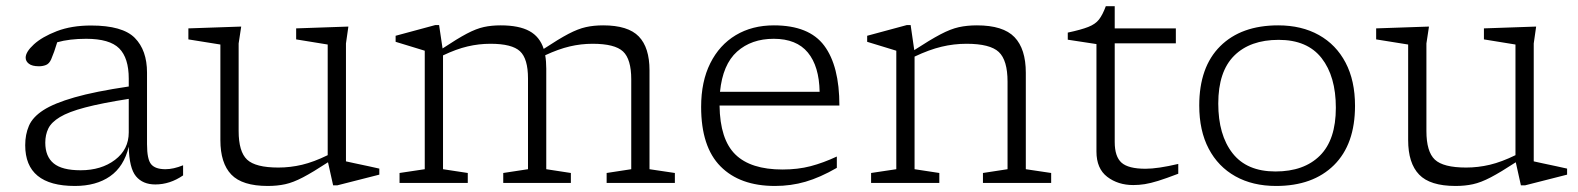

<svg xmlns="http://www.w3.org/2000/svg" viewBox="-20 -606 5228 636"><path d="M494.5 5Q453 5 430.5 -22Q408 -49 406.5 -120Q390.5 -54 344.5 -22Q298.5 10 228 10Q63.5 10 63.5 -125Q63.5 -160.5 75.8 -189.2Q88 -218 123.5 -241Q159 -264 227 -283.5Q295 -303 406.5 -319.5V-345.5Q406.5 -414 374.8 -445.8Q343 -477.5 265.5 -477.5Q210 -477.5 169.5 -466Q159.5 -432.5 149.5 -409.5Q143 -395 132.5 -390.8Q122 -386.5 109 -386.5Q86.5 -386.5 75.8 -394.8Q65 -403 65 -415Q65 -434 92.2 -459Q119.5 -484 168.2 -502.8Q217 -521.5 281.5 -521.5Q386 -521.5 426.5 -480.5Q467 -439.5 467 -365.5V-128.5Q467 -78 480.8 -61.8Q494.5 -45.5 528 -45.5Q554.5 -45.5 586.5 -58.5V-25Q543 5 494.5 5ZM130 -133.5Q130 -87.5 157.8 -64.8Q185.5 -42 247 -42Q315.5 -42 361 -76.5Q406.5 -111 406.5 -167.5V-278.5Q317 -264.5 262 -250Q207 -235.5 178.5 -218.2Q150 -201 140 -180.2Q130 -159.5 130 -133.5Z M770.5 -172Q770.5 -103.5 798.5 -77.2Q826.5 -51 902 -51Q941.5 -51 980.5 -60.2Q1019.5 -69.5 1065.5 -92V-458.5L961 -475.5V-512L1134 -518L1126 -462V-71.5Q1132 -70 1154.8 -65.2Q1177.5 -60.5 1201.8 -55.2Q1226 -50 1236.5 -47.5V-27.5L1097 8H1083.5L1066.5 -68.5Q1016 -35.5 983.5 -18.5Q951 -1.5 924.8 4.2Q898.5 10 867 10Q782.5 10 746.2 -27.8Q710 -65.5 710 -142V-458.5L604 -475.5V-512L779 -518L770.5 -462Z M1789.5 -378.5V-45.5L1871 -33V0H1647V-33L1729 -45.5V-346Q1729 -411.5 1702.5 -436.2Q1676 -461 1604.5 -461Q1566 -461 1528.8 -452.2Q1491.5 -443.5 1447.5 -422.5V-45.5L1529.5 -33V0H1303.5V-33L1387 -45.5V-438Q1379 -440.5 1351.8 -448.8Q1324.5 -457 1290.5 -467.5V-487.5L1422 -523H1434.5L1446 -445.5Q1495 -478 1526.2 -494.5Q1557.5 -511 1582.8 -516.5Q1608 -522 1638.5 -522Q1699 -522 1733.5 -503.2Q1768 -484.5 1781 -444Q1831 -477 1863 -493.8Q1895 -510.5 1920.8 -516.2Q1946.5 -522 1978 -522Q2060.5 -522 2096 -485.2Q2131.5 -448.5 2131.5 -373V-45.5L2215.5 -33V0H1989.5V-33L2071 -45.5V-343Q2071 -410 2043.8 -435.5Q2016.5 -461 1943 -461Q1904.5 -461 1867.2 -452.2Q1830 -443.5 1786 -423Q1789.5 -403 1789.5 -378.5Z M2543.5 -522Q2660 -522 2710.2 -454.8Q2760.5 -387.5 2760.5 -256.5H2363.5Q2365 -144 2416 -94.2Q2467 -44.5 2572 -44.5Q2623 -44.5 2665 -55.5Q2707 -66.5 2752 -87.5V-50Q2696.5 -18 2648.2 -4Q2600 10 2547 10Q2431 10 2366.8 -54.8Q2302.5 -119.5 2302.5 -252Q2302.5 -336 2332.8 -396.5Q2363 -457 2417.2 -489.5Q2471.5 -522 2543.5 -522ZM2543 -477.5Q2469 -477.5 2421.5 -435Q2374 -392.5 2365 -302H2695Q2693.5 -386.5 2656 -432Q2618.5 -477.5 2543 -477.5Z M3236 -33 3317.5 -45.5V-335.5Q3317.5 -406.5 3288.5 -433.8Q3259.5 -461 3181.5 -461Q3139.5 -461 3098.8 -451.2Q3058 -441.5 3009.5 -418.5V-45.5L3091.5 -33V0H2865.5V-33L2949 -45.5V-438Q2941 -440.5 2913.8 -448.8Q2886.5 -457 2852.5 -467.5V-487.5L2984 -523H2996.5L3008.5 -440Q3061.5 -474.5 3095.2 -492.2Q3129 -510 3156.2 -516Q3183.5 -522 3216 -522Q3303 -522 3340.5 -483Q3378 -444 3378 -365V-45.5L3462 -33V0H3236Z M3672.5 -135.5Q3672.5 -87.5 3695 -67.2Q3717.5 -47 3774.5 -47Q3815 -47 3883 -63V-30.5Q3842.5 -15 3816.8 -7Q3791 1 3772 4Q3753 7 3734 7Q3683.5 7 3647.8 -20.2Q3612 -47.5 3612 -104V-460L3517 -474.5V-498Q3561.5 -507.5 3585 -516.8Q3608.5 -526 3620.5 -541.5Q3632.5 -557 3643 -585.5H3672.5V-512H3875V-462.5H3672.5Z M4207 10Q4129.5 10 4072.2 -22Q4015 -54 3983.8 -113.5Q3952.5 -173 3952.5 -256.5Q3952.5 -384 4022 -453Q4091.5 -522 4214 -522Q4291.5 -522 4348.8 -490Q4406 -458 4437.2 -398.5Q4468.5 -339 4468.5 -255.5Q4468.5 -128 4398.8 -59Q4329 10 4207 10ZM4205 -38Q4299.5 -38 4352.2 -90.5Q4405 -143 4405 -249Q4405 -353 4357.8 -413.5Q4310.5 -474 4215.5 -474Q4121 -474 4068.2 -421.5Q4015.5 -369 4015.5 -263Q4015.5 -159 4062.8 -98.5Q4110 -38 4205 -38Z M4705 -172Q4705 -103.5 4733 -77.2Q4761 -51 4836.5 -51Q4876 -51 4915 -60.2Q4954 -69.5 5000 -92V-458.5L4895.5 -475.5V-512L5068.5 -518L5060.5 -462V-71.5Q5066.5 -70 5089.2 -65.2Q5112 -60.5 5136.2 -55.2Q5160.5 -50 5171 -47.5V-27.5L5031.5 8H5018L5001 -68.5Q4950.5 -35.5 4918 -18.5Q4885.5 -1.5 4859.2 4.2Q4833 10 4801.5 10Q4717 10 4680.8 -27.8Q4644.5 -65.5 4644.5 -142V-458.5L4538.5 -475.5V-512L4713.5 -518L4705 -462Z"/></svg>

Font: Newsreader Caption Light
Style: Regular
Weight: 300
Designer: Hugues Gentile
Foundry: Production Type
Version: Version 1.001